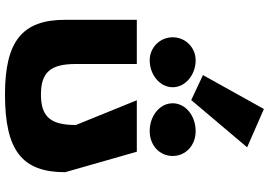

<svg xmlns="http://www.w3.org/2000/svg" viewBox="-174 -888 1077 769"><g transform="rotate(90 364.5 -503.5)"><path d="M504.9 -748.6C443.2 -748.6 393.6 -707.6 393.6 -656.6C393.6 -605.6 443.2 -564.6 504.9 -564.6C563.7 -564.6 604.7 -605.6 604.7 -656.6C604.7 -707.6 563.7 -748.6 504.9 -748.6ZM221.3 -748.6C170.3 -748.6 129.3 -707.6 129.3 -656.6C129.3 -605.6 170.3 -564.6 221.3 -564.6C279.8 -564.6 329.4 -605.6 329.4 -656.6C329.4 -707.6 279.8 -748.6 221.3 -748.6ZM280.7 -777.9 380.8 -730.9 570 -954.8 416.6 -1022ZM236.3 -513H59.3V-226C59.3 -54 145.3 15 358.5 15C583.7 15 669.7 -54 669.7 -226L587.7 -513H381.5L480.7 -269C480.7 -168 448.1 -129 358.5 -129C269 -129 236.3 -168 236.3 -269Z"/></g></svg>

Font: Hussar
Style: BdSuprExt
Weight: 700
Foundry: Cannot Into Space Fonts
Version: Version 2.00